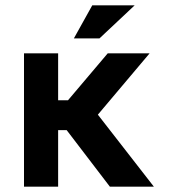

<svg xmlns="http://www.w3.org/2000/svg" viewBox="-20 -700 640 720"><path d="M70 -500V0H198V-212H230L392 0H557L347 -270L541 -500H384L235 -324H198V-500ZM257 -556H353L485 -680H326Z"/></svg>

Font: LT Wave Mono Bold
Style: Regular
Weight: 700
Designer: Daniel Lyons
Version: Version 2.5 (Glyphs App)